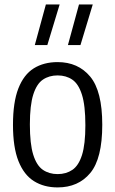

<svg xmlns="http://www.w3.org/2000/svg" viewBox="-20 -828 515 858"><path d="M237.5 9.5Q176.5 9.5 131.8 -18.5Q87 -46.5 62.5 -108Q38 -169.5 38 -270Q38 -371.5 62.2 -433.2Q86.5 -495 131.2 -522.8Q176 -550.5 237.5 -550.5Q329 -550.5 383 -485.8Q437 -421 437 -270.5Q437 -119.5 383.5 -55Q330 9.5 237.5 9.5ZM237.5 -50Q275.5 -50 303.5 -69Q331.5 -88 346.5 -135.5Q361.5 -183 361.5 -268.5Q361.5 -356.5 346.2 -404.8Q331 -453 303.2 -472Q275.5 -491 237.5 -491Q199.5 -491 171.8 -472.2Q144 -453.5 128.8 -405.8Q113.5 -358 113.5 -272Q113.5 -185 128.5 -136.8Q143.5 -88.5 171.5 -69.2Q199.5 -50 237.5 -50ZM283.5 -626.5 333 -808H394.5L339.5 -626.5ZM135.5 -626.5 185 -808H246.5L191.5 -626.5Z"/></svg>

Font: Encode Sans Condensed
Style: Regular
Weight: 400
Width: 3
Designer: Multiple Designers
Foundry: Impallari Type
Version: Version 3.000; ttfautohint (v1.8.3) -l 8 -r 50 -G 200 -x 14 